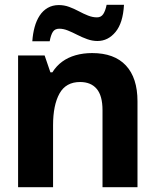

<svg xmlns="http://www.w3.org/2000/svg" viewBox="-20 -776 640 796"><path d="M55 0V-546H165L189 -476H197Q214 -503 238 -520.5Q262 -538 293.5 -547Q325 -556 362 -556Q454 -556 502 -504.5Q550 -453 550 -356V0H405V-319Q405 -379 381 -407.5Q357 -436 312 -436Q253 -436 226.5 -388Q200 -340 200 -257V0ZM114 -605Q116 -636 123.5 -663.5Q131 -691 144.5 -711.5Q158 -732 178 -743.5Q198 -755 224 -755Q246 -755 266.5 -747.5Q287 -740 306.5 -729.5Q326 -719 345 -711.5Q364 -704 382 -704Q399 -704 408 -717.5Q417 -731 422 -756H494Q490 -681 459 -643.5Q428 -606 384 -606Q363 -606 342 -613.5Q321 -621 300.5 -631.5Q280 -642 261.5 -649.5Q243 -657 226 -657Q208 -657 199.5 -644.5Q191 -632 186 -605Z"/></svg>

Font: Noto Sans Mono
Style: Bold
Weight: 700
Designer: Monotype Design Team
Foundry: Monotype Imaging Inc.
Version: Version 2.014